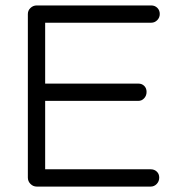

<svg xmlns="http://www.w3.org/2000/svg" viewBox="-20 -690 643 710"><path d="M116.2 0Q102.5 0 92.8 -9.8Q83 -19.5 83 -33.2V-638.2Q83 -651.4 92.8 -660.6Q102.5 -669.9 116.2 -669.9H539.1Q552.7 -669.9 561.8 -660.9Q570.8 -651.9 570.8 -638.2Q570.8 -625 561.5 -615.5Q552.2 -606 539.1 -606H147V-380.9H491.2Q504.9 -380.9 513.4 -372.3Q522 -363.8 522 -350.1Q522 -336.4 513.2 -326.7Q504.4 -316.9 491.2 -316.9H147V-64H537.1Q550.8 -64 559.8 -55.4Q568.8 -46.9 568.8 -33.2Q568.8 -19.5 559.6 -9.8Q550.3 0 537.1 0Z"/></svg>

Font: Comic Neue
Style: Regular
Weight: 400
Designer: Craig Rozynski
Foundry: Craig Rozynski
Version: Version 2.003;hotconv 1.0.109;makeotfexe 2.5.65596